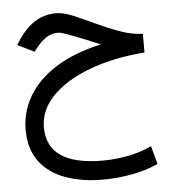

<svg xmlns="http://www.w3.org/2000/svg" viewBox="-54 -473 776 861"><g transform="rotate(-5 334.5 -43.0)"><path d="M609.9 -298.3V-214.4Q468.8 -203.1 360.8 -162.6Q252.9 -122.1 192.1 -59.6Q131.3 2.9 131.3 81.1Q131.3 252.4 381.3 252.4Q436.5 252.4 494.4 241.5Q552.2 230.5 602.5 207L624.5 288.6Q573.2 312.5 507.6 325Q441.9 337.4 374 337.4Q280.3 337.4 206.8 310.8Q133.3 284.2 91.1 228.3Q48.8 172.4 48.8 85.4Q48.8 4.9 89.6 -65.2Q130.4 -135.3 212.6 -187.7Q294.9 -240.2 418.9 -267.6Q378.9 -284.2 340.1 -299.8Q301.3 -315.4 272.2 -325.9Q243.2 -336.4 231.4 -336.4Q201.7 -336.4 178.2 -321Q154.8 -305.7 132.3 -277.3L119.1 -260.7L44.4 -297.4L51.8 -309.1Q86.9 -365.7 130.6 -395Q174.3 -424.3 231.9 -424.3Q262.2 -424.3 306.4 -405.8Q350.6 -387.2 402.3 -362.8Q454.1 -338.4 507.6 -319.1Q561 -299.8 609.9 -298.3Z"/></g></svg>

Font: Vazirmatn UI NL
Style: Regular
Weight: 400
Designer: Saber Rastikerdar
Foundry: Saber Rastikerdar
Version: Version 33.003